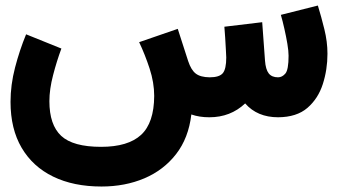

<svg xmlns="http://www.w3.org/2000/svg" viewBox="-20 -430 1239 704"><path d="M747.6 0Q710.9 0 681.6 -10.3Q671.4 76.2 625.7 135Q580.1 193.8 509.3 223.9Q438.5 253.9 352.1 253.9Q249.5 253.9 174.8 217.5Q100.1 181.2 59.3 111.8Q18.6 42.5 18.6 -56.6Q18.6 -118.7 35.2 -182.4Q51.8 -246.1 75.7 -304.2L205.1 -252Q188 -206.1 174.6 -154.3Q161.1 -102.5 161.1 -59.1Q161.1 27.8 204.3 68.1Q247.6 108.4 350.6 108.4Q449.7 108.4 497.3 64.5Q544.9 20.5 545.4 -78.1Q545.4 -127 528.6 -178.5Q511.7 -230 490.2 -275.4L631.8 -324.2L669.9 -206.1Q680.7 -173.3 697.8 -160.2Q714.8 -147 748.5 -146.5Q784.2 -146.5 796.9 -161.6Q809.6 -176.8 809.6 -219.2Q809.6 -225.6 808.3 -246.3Q807.1 -267.1 805.7 -291.3Q804.2 -315.4 802.7 -332L941.4 -348.6L951.7 -207.5Q954.1 -175.3 965.3 -160.9Q976.6 -146.5 999.5 -146.5Q1014.6 -146.5 1026.4 -160.4Q1038.1 -174.3 1038.1 -225.6Q1038.1 -243.2 1033.7 -269.3Q1029.3 -295.4 1022.9 -323.7Q1016.6 -352.1 1009.8 -375.5L1145.5 -409.7Q1158.2 -368.2 1169.4 -322.5Q1180.7 -276.9 1180.7 -232.9Q1180.7 -174.8 1163.6 -121.6Q1146.5 -68.4 1107.2 -34.4Q1067.9 -0.5 1000 0Q923.3 0 878.9 -50.8Q825.2 0 747.6 0Z"/></svg>

Font: Vazir Black FD-WOL-UI
Style: Black-FD-WOL-UI
Weight: 900
Designer: Saber Rastikerdar
Foundry: Saber Rastikerdar
Version: Version 30.0.0